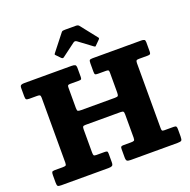

<svg xmlns="http://www.w3.org/2000/svg" viewBox="-167 -1162 1310 1325"><g transform="rotate(-20 488.0 -500.0)"><path d="M336 -615.5V-466.5Q336 -448 341.5 -444.2Q347 -440.5 366 -440.5H614Q633 -440.5 636.8 -446.5Q640.5 -452.5 640.5 -472V-617Q640.5 -630 636 -633.2Q631.5 -636.5 618.5 -636.5H560.5Q544 -636.5 539.8 -640.5Q535.5 -644.5 535.5 -660.5V-722Q535.5 -740.5 540.2 -745.2Q545 -750 562.5 -750H921Q934.5 -750 941.2 -746Q948 -742 948 -727V-658.5Q948 -645 943.5 -640.8Q939 -636.5 924.5 -636.5H860.5Q845.5 -636.5 841.8 -631.5Q838 -626.5 838 -611.5V-136.5Q838 -123 841 -118.2Q844 -113.5 857.5 -113.5H924.5Q939.5 -113.5 943.8 -108.8Q948 -104 948 -88.5V-35.5Q948 -11.5 941.8 -5.8Q935.5 0 912 0H570Q550 0 542.8 -5.2Q535.5 -10.5 535.5 -31.5V-92.5Q535.5 -105.5 540 -109.5Q544.5 -113.5 557 -113.5H612.5Q629 -113.5 634.8 -117.2Q640.5 -121 640.5 -138V-309.5Q640.5 -325.5 635.8 -330Q631 -334.5 616 -334.5H359.5Q344 -334.5 340 -329.8Q336 -325 336 -309.5V-140.5Q336 -125.5 339 -119.5Q342 -113.5 357.5 -113.5H417.5Q431 -113.5 436 -110.5Q441 -107.5 441 -93.5V-30.5Q441 -10 432.8 -5Q424.5 0 405 0H59.5Q40 0 34.2 -4.8Q28.5 -9.5 28.5 -30V-84.5Q28.5 -100.5 31.8 -107Q35 -113.5 51 -113.5H109Q125.5 -113.5 132 -116.5Q138.5 -119.5 138.5 -136.5V-614.5Q138.5 -629 133.2 -632.8Q128 -636.5 113.5 -636.5H57Q39 -636.5 33.8 -641.2Q28.5 -646 28.5 -664.5V-724.5Q28.5 -741 36.2 -745.5Q44 -750 59.5 -750H406.5Q425 -750 433 -745.5Q441 -741 441 -721V-659Q441 -644 437.2 -640.2Q433.5 -636.5 419 -636.5H357Q343.5 -636.5 339.8 -632.8Q336 -629 336 -615.5ZM359 -826.5 331 -855.5Q325 -861 325 -863.5Q325 -866 329.5 -872L423.5 -991.5Q428 -997.5 433.8 -998.8Q439.5 -1000 450 -1000H529.5Q545.5 -1000 552.5 -991.5L648.5 -870Q654 -864.5 645.5 -856L614 -824.5Q608.5 -819 606.5 -819.2Q604.5 -819.5 598 -824L500.5 -896.5Q487.5 -906 475.5 -897L377 -823.5Q368.5 -817.5 359 -826.5Z"/></g></svg>

Font: Besley* Heavy
Style: Regular
Weight: 800
Designer: Owen Earl
Foundry: indestructible type*
Version: Version 3.000; ttfautohint (v1.8.3)